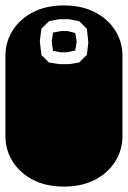

<svg xmlns="http://www.w3.org/2000/svg" viewBox="-22 -689 472 709"><path d="M213.9 0Q147.9 0 99.6 -25.1Q51.3 -50.3 24.7 -92.8Q-2 -135.3 -2 -186V-482.9Q-2 -534.2 24.7 -576.4Q51.3 -618.7 99.6 -643.8Q147.9 -668.9 213.9 -668.9Q280.3 -668.9 328.6 -643.8Q377 -618.7 403.6 -576.4Q430.2 -534.2 430.2 -482.9V-186Q430.2 -135.3 403.6 -92.8Q377 -50.3 328.6 -25.1Q280.3 0 213.9 0ZM197.3 -452.1H231.9L270 -458L298.8 -486.8L304.2 -532.2L298.8 -583L270 -610.8L231.9 -618.2H197.3L159.2 -610.8L130.9 -583L125 -537.1L130.9 -485.8L159.2 -458ZM201.2 -496.1 173.8 -501 168.9 -535.2 173.8 -568.8 203.1 -574.2H229L255.9 -566.9L261.2 -535.2L255.9 -502.9L227.1 -496.1Z"/></svg>

Font: Monofett
Style: Regular
Weight: 400
Designer: Vernon Adams
Foundry: Vernon Adams
Version: Version 1.100; ttfautohint (v1.8.4.7-5d5b);gftools[0.9.28]